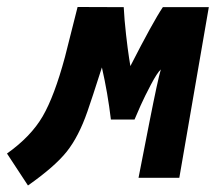

<svg xmlns="http://www.w3.org/2000/svg" viewBox="-82 -519 632 563"><path d="M145.5 -498.5 280.8 -498Q282.7 -460.9 287.6 -417.7Q292.5 -374.5 296.4 -349.6L300.3 -325.2Q366.7 -455.1 395.5 -498H530.3L443.8 2.4H324.2L356.4 -162.1Q380.9 -286.6 389.6 -315.4Q378.9 -305.7 360.6 -271Q342.3 -236.3 330.8 -210.7Q319.3 -185.1 312.5 -168.5H243.2Q233.9 -246.1 216.8 -321.3Q187 -228 174.3 -191.9Q148.9 -118.7 113.8 -74.5Q78.6 -30.3 0 24.9L-61.5 -68.8Q8.8 -118.7 43.2 -178Q77.6 -237.3 108.4 -351.6Z"/></svg>

Font: Fantasque Sans Mono
Style: Bold Italic
Weight: 700
Italic angle: -11°
Monospace: yes
Designer: Jany Belluz
Version: Version 1.7.1